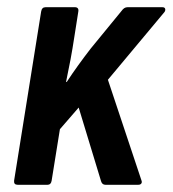

<svg xmlns="http://www.w3.org/2000/svg" viewBox="-20 -512 478 532"><path d="M29 0Q18 0 19 -11L94 -480Q96 -492 106 -492H188Q193 -492 195.5 -489Q198 -486 197 -480L186 -410Q181 -377 175.5 -347.5Q170 -318 163 -285H165Q180 -308 197 -331.5Q214 -355 231 -377L317 -482Q324 -492 333 -492H430Q436 -492 437.5 -488Q439 -484 436 -479L279 -291L372 -12Q374 -7 371.5 -3.5Q369 0 363 0H272Q263 0 260 -10L198 -214L146 -154L123 -11Q121 0 112 0Z"/></svg>

Font: Sofia Sans Condensed
Style: Bold Italic
Weight: 700
Italic angle: -9°
Version: Version 4.100